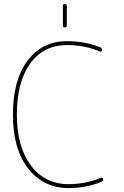

<svg xmlns="http://www.w3.org/2000/svg" viewBox="-20 -950 632 980"><path d="M331 10Q203 10 124.5 -89Q46 -188 46 -365Q46 -542 121 -641Q196 -740 322 -740Q412 -740 491 -709Q501 -706 501 -694Q501 -690 498 -688Q495 -686 491 -687Q411 -720 322 -720Q202 -720 134 -625.5Q66 -531 66 -365Q66 -201 137.5 -105.5Q209 -10 331 -10Q416 -10 496 -43Q500 -44 503 -42Q506 -40 506 -36Q506 -24 496 -21Q417 10 331 10ZM301 -820V-920Q301 -930 311 -930Q321 -930 321 -920V-820Q321 -810 311 -810Q301 -810 301 -820Z"/></svg>

Font: Rounded Mplus 1c Thin
Style: Regular
Weight: 250
Version: Version 1.059.20150529